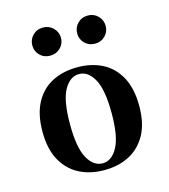

<svg xmlns="http://www.w3.org/2000/svg" viewBox="-98 -702 700 793"><g transform="rotate(-15 252.0 -305.5)"><path d="M251.6 11.3Q191.1 11.3 144.8 -12.9Q98.4 -37.1 71.8 -85.5Q45.2 -133.9 45.2 -208.1Q45.2 -282.3 71.8 -331.5Q98.4 -380.6 145.2 -404.4Q191.9 -428.2 252.4 -428.2Q312.9 -428.2 359.3 -404.4Q405.6 -380.6 432.3 -331.5Q458.9 -282.3 458.9 -208.1Q458.9 -133.9 432.3 -85.5Q405.6 -37.1 359.3 -12.9Q312.9 11.3 251.6 11.3ZM252.4 -17.7Q291.1 -17.7 316.1 -63.3Q341.1 -108.9 341.1 -208.1Q341.1 -308.9 316.1 -354Q291.1 -399.2 252.4 -399.2Q212.9 -399.2 187.9 -354Q162.9 -308.9 162.9 -208.1Q162.9 -108.9 187.9 -63.3Q212.9 -17.7 252.4 -17.7ZM350 -503.2Q323.4 -503.2 306 -520.6Q288.7 -537.9 288.7 -562.9Q288.7 -587.9 306 -605.6Q323.4 -623.4 350 -623.4Q375.8 -623.4 393.1 -605.6Q410.5 -587.9 410.5 -562.9Q410.5 -537.9 393.1 -520.6Q375.8 -503.2 350 -503.2ZM158.1 -503.2Q131.5 -503.2 114.1 -520.6Q96.8 -537.9 96.8 -562.9Q96.8 -587.9 114.1 -605.6Q131.5 -623.4 158.1 -623.4Q183.9 -623.4 201.6 -605.6Q219.4 -587.9 219.4 -562.9Q219.4 -537.9 201.6 -520.6Q183.9 -503.2 158.1 -503.2Z"/></g></svg>

Font: Playfair
Style: Bold
Weight: 700
Designer: Claus Eggers Sørensen
Foundry: Claus Eggers Sørensen
Version: Version 2.001;gftools[0.9.30]